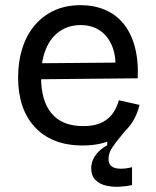

<svg xmlns="http://www.w3.org/2000/svg" viewBox="-20 -550 602 743"><path d="M491 166Q471 171 444 172.5Q417 174 391.5 168.5Q366 163 349.5 146.5Q333 130 333 101Q333 82 341 65.5Q349 49 363 35.5Q377 22 395 12V-39L472 -81L481 -67Q466 -44 447 -22Q428 0 414 21.5Q400 43 400 65Q400 83 409.5 91.5Q419 100 434 102Q449 104 464.5 102Q480 100 491 97ZM300 13Q239 13 192.5 -5.5Q146 -24 114 -59Q82 -94 66 -142Q50 -190 50 -250Q50 -311 66 -362Q82 -413 113 -450.5Q144 -488 189 -509Q234 -530 292 -530Q343 -530 385 -512.5Q427 -495 456.5 -460Q486 -425 501 -371.5Q516 -318 513 -247L107 -243V-305L457 -308L426 -267Q431 -329 414.5 -370Q398 -411 366.5 -432Q335 -453 292 -453Q246 -453 211 -429Q176 -405 157.5 -360Q139 -315 139 -251Q139 -159 180 -110.5Q221 -62 302 -62Q334 -62 357.5 -69.5Q381 -77 397.5 -91Q414 -105 424 -123Q434 -141 440 -162L520 -144Q511 -107 493 -78.5Q475 -50 447.5 -29.5Q420 -9 383.5 2Q347 13 300 13Z"/></svg>

Font: Bricolage Grotesque 18pt
Style: Regular
Weight: 400
Version: Version 1.001;gftools[0.9.33.dev8+g029e19f]